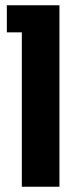

<svg xmlns="http://www.w3.org/2000/svg" viewBox="-20 -710 307 730"><path d="M63 -587H6V-690H206V0H63Z"/></svg>

Font: Mozilla Headline BETA
Style: Bold
Weight: 700
Designer: Studio DRAMA
Foundry: Studio DRAMA
Version: Version 0.100